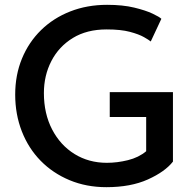

<svg xmlns="http://www.w3.org/2000/svg" viewBox="-20 -766 784 796"><path d="M421 10Q338 10 268.5 -19Q199 -48 148.5 -99.5Q98 -151 70.5 -221.5Q43 -292 43 -374Q43 -455 71 -523Q99 -591 150 -641Q201 -691 271 -718.5Q341 -746 424 -746Q489 -746 536.5 -734.5Q584 -723 612.5 -709.5Q641 -696 649 -688L605 -594Q598 -600 577 -612Q556 -624 518.5 -634Q481 -644 422 -644Q340 -644 282 -608.5Q224 -573 193 -513Q162 -453 162 -380Q162 -295 196 -229.5Q230 -164 289 -127.5Q348 -91 423 -91Q466 -91 510.5 -102Q555 -113 586 -139V-281H435V-384H697V-96Q664 -54 593 -22Q522 10 421 10Z"/></svg>

Font: Alata
Style: Regular
Weight: 400
Designer: Spyros Zevelakis, Eben Sorkin
Foundry: Spyros Zevelakis
Version: Version 1.005; ttfautohint (v1.8.4.7-5d5b)